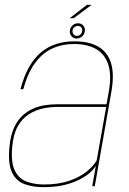

<svg xmlns="http://www.w3.org/2000/svg" viewBox="-20 -768 533 792"><path d="M159.5 4Q209 4 246.5 -5.2Q284 -14.5 310.8 -28.8Q337.5 -43 353.5 -58Q369.5 -73 375.5 -85L360.5 0H371L439 -387Q452.5 -462 437.8 -508.2Q423 -554.5 384.5 -576Q346 -597.5 287 -597.5Q246.5 -597.5 212 -586.5Q177.5 -575.5 149.2 -552Q121 -528.5 99.8 -491Q78.5 -453.5 64.5 -400H76Q94 -466 123.8 -507Q153.5 -548 194.2 -567.2Q235 -586.5 285.5 -586.5Q340.5 -586.5 376.8 -565.5Q413 -544.5 427 -500.2Q441 -456 428 -386L419.5 -338H217Q190.5 -338 163.8 -333.8Q137 -329.5 112.8 -318.2Q88.5 -307 68.8 -287.2Q49 -267.5 36 -236.8Q23 -206 19 -162Q12.5 -93.5 29 -57.8Q45.5 -22 79.8 -9Q114 4 159.5 4ZM162 -7Q120.5 -7 88.5 -19.5Q56.5 -32 40.5 -65.8Q24.5 -99.5 30.5 -163Q35 -214 53 -246.2Q71 -278.5 98 -296Q125 -313.5 155.8 -320.2Q186.5 -327 216.5 -327H418L379 -107Q367 -84.5 338.8 -61.2Q310.5 -38 266.5 -22.5Q222.5 -7 162 -7ZM296.5 -609Q305.5 -609 313 -613.5Q320.5 -618 325 -625.2Q329.5 -632.5 330 -641Q331.5 -653.5 323.2 -662.8Q315 -672 301.5 -672Q292.5 -672 285.2 -667.8Q278 -663.5 273.5 -656.5Q269 -649.5 268 -641Q267 -627.5 275.2 -618.2Q283.5 -609 296.5 -609ZM297 -620Q289 -620 283.8 -626Q278.5 -632 279 -641Q280 -650 286.5 -655.5Q293 -661 301 -661Q309.5 -661 314.8 -655.5Q320 -650 319 -641Q318.5 -632 312 -626Q305.5 -620 297 -620ZM267.5 -693H284L358 -748H338.5Z"/></svg>

Font: Anybody Thin Thin
Style: Italic
Weight: 250
Italic angle: -10°
Version: Version 1.113;gftools[0.9.25]